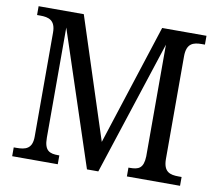

<svg xmlns="http://www.w3.org/2000/svg" viewBox="-79 -807 1024 900"><g transform="rotate(10 433.5 -357.0)"><path d="M34 0H251V-42H246C205 -42 179 -51 179 -114V-638L390 0H444L653 -640V-108C651 -51 628 -42 586 -42H580V0H833V-42H819C777 -42 746 -51 746 -113V-601C746 -663 778 -672 818 -672H833V-714H622L436 -139L249 -714H34V-672H49C89 -672 122 -663 122 -604V-109C122 -50 89 -42 47 -42H34Z"/></g></svg>

Font: Noto Serif Ethiopic SemiCondensed
Style: Regular
Weight: 400
Width: 4
Designer: Monotype Design Team
Foundry: Monotype Imaging Inc.
Version: Version 2.102